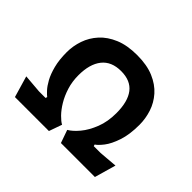

<svg xmlns="http://www.w3.org/2000/svg" viewBox="-153 -952 1187 1187"><g transform="rotate(45 440.0 -359.0)"><path d="M91 0 50 -140 171 -130H229L232 -141Q221 -149 202.5 -169Q184 -189 165.5 -222.5Q147 -256 134 -306Q121 -356 121 -423Q121 -477 139 -529.5Q157 -582 195.5 -624.5Q234 -667 295 -692.5Q356 -718 442 -718Q528 -718 588 -692.5Q648 -667 685.5 -624.5Q723 -582 740 -529.5Q757 -477 757 -423Q757 -338 737 -278.5Q717 -219 691 -185.5Q665 -152 647 -141L650 -130H710L830 -140L790 0H493L463 -85Q493 -102 526 -141.5Q559 -181 582 -240Q605 -299 605 -373Q605 -474 565 -526Q525 -578 442 -578Q358 -578 315.5 -524.5Q273 -471 273 -373Q273 -318 288 -270Q303 -222 326 -184Q349 -146 374 -120.5Q399 -95 418 -85L388 0Z"/></g></svg>

Font: Rowdies Light
Style: Regular
Weight: 300
Designer: Jaikishan Patel
Version: Version 1.000; ttfautohint (v1.8.3)